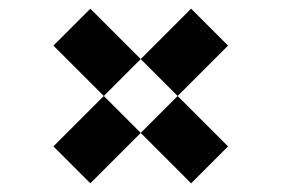

<svg xmlns="http://www.w3.org/2000/svg" viewBox="-20 -577 649 442"><path d="M420 -155 505 -240 188 -557 103 -472ZM188 -155 103 -240 420 -557 505 -472Z"/></svg>

Font: Exo Thin
Style: Bold
Weight: 700
Version: Version 2.000